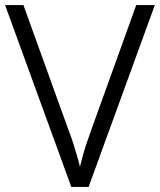

<svg xmlns="http://www.w3.org/2000/svg" viewBox="-20 -734 628 754"><path d="M588 -714 328 0H260L0 -714H72L251 -218Q261 -193 268.5 -168.5Q276 -144 282.5 -122Q289 -100 294 -79Q299 -100 305 -122Q311 -144 319 -168Q327 -192 337 -220L515 -714Z"/></svg>

Font: Noto Sans Oriya Light
Style: Regular
Weight: 300
Version: Version 2.003